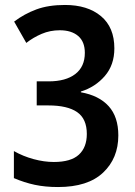

<svg xmlns="http://www.w3.org/2000/svg" viewBox="-20 -744 546 774"><path d="M441 -549Q441 -482 402.5 -437.5Q364 -393 306 -375V-372Q379 -359 418 -316Q457 -273 457 -198Q457 -106 395.5 -48Q334 10 214 10Q162 10 120 1Q78 -8 36 -26V-135Q73 -114 115.5 -102.5Q158 -91 197 -91Q266 -91 298 -120.5Q330 -150 330 -204Q330 -265 291 -292Q252 -319 175 -319H128V-416H176Q245 -416 283.5 -445.5Q322 -475 322 -531Q322 -576 295 -599Q268 -622 221 -622Q182 -622 148 -607.5Q114 -593 86 -571L37 -657Q78 -688 126.5 -706Q175 -724 242 -724Q333 -724 387 -679Q441 -634 441 -549Z"/></svg>

Font: Noto Sans Hebrew Condensed SemiBold
Style: Regular
Weight: 600
Width: 3
Designer: Ben Nathan
Foundry: Google LLC
Version: Version 3.001; ttfautohint (v1.8.4.7-5d5b)